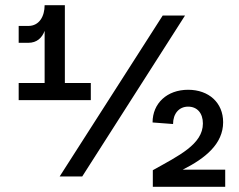

<svg xmlns="http://www.w3.org/2000/svg" viewBox="-20 -720 923 740"><path d="M52 -334H330V-400H230V-700H152C152 -658 132 -620 89 -620H52V-555H89C122 -555 142 -574 152 -601V-400H52ZM210 -40H297L693 -660H607ZM569 -64V0H848V-66H684C772 -110 840 -166 840 -249C840 -324 785 -374 705 -374C624 -374 568 -322 568 -248L647 -242C647 -282 670 -309 705 -309C740 -309 762 -284 762 -244C762 -164 669 -120 569 -64Z"/></svg>

Font: Uncut Sans Semibold
Style: Regular
Weight: 600
Designer: Kasper Nordkvist
Foundry: UNCUT.wtf
Version: Version 1.304;Glyphs 3.2 (3246)